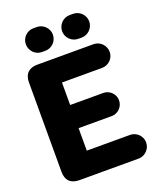

<svg xmlns="http://www.w3.org/2000/svg" viewBox="-173 -1076 970 1179"><g transform="rotate(-20 312.0 -486.5)"><path d="M213.4 -817.9C255.4 -817.9 290.5 -853 290.5 -896C290.5 -938 255.4 -973.1 213.4 -973.1H190.4C148.4 -973.1 113.8 -938 113.8 -896C113.8 -853 148.4 -817.9 190.4 -817.9ZM450.7 -817.9C492.7 -817.9 527.8 -853 527.8 -896C527.8 -938 492.7 -973.1 450.7 -973.1H427.7C385.7 -973.1 350.6 -938 350.6 -895C350.6 -853 385.7 -817.9 427.7 -817.9ZM524.9 0C566.9 0 602.1 -35.2 602.1 -78.1C602.1 -120.1 566.9 -154.8 524.9 -154.8H242.2V-301.8H459C500 -301.8 534.2 -335.9 534.2 -377.9C534.2 -418.9 500 -453.1 459 -453.1H242.2V-600.1H504.9C546.9 -600.1 582 -634.8 582 -676.8C582 -720.2 546.9 -754.9 504.9 -754.9H137.2C82 -754.9 51.8 -725.1 51.8 -669.9V-85C51.8 -29.8 82 0 137.2 0Z"/></g></svg>

Font: Jellee Bold
Style: Regular
Weight: 700
Designer: Alfredo Marco Pradil
Foundry: Hanken Design Co.
Version: Version 1.223;hotconv 1.0.109;makeotfexe 2.5.65596